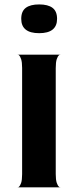

<svg xmlns="http://www.w3.org/2000/svg" viewBox="-20 -847 353 868"><path d="M253 0H60Q60 2 65.5 -2.5Q71 -7 75.5 -20Q80 -33 80 -60V-540Q80 -566 75.5 -579.5Q71 -593 65.5 -597.5Q60 -602 60 -600H253Q253 -602 247 -597.5Q241 -593 236.5 -579.5Q232 -566 232 -539V-60Q232 -34 236.5 -20.5Q241 -7 247 -2.5Q253 2 253 0ZM238 -762Q238 -796 217.5 -811.5Q197 -827 157 -827Q117 -827 96.5 -811.5Q76 -796 76 -762Q76 -697 157 -697Q238 -697 238 -762Z"/></svg>

Font: Red Rose Bold
Style: Regular
Weight: 700
Designer: jaikishan Patel
Version: Version 1.000